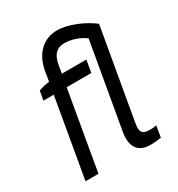

<svg xmlns="http://www.w3.org/2000/svg" viewBox="-172 -832 884 951"><g transform="rotate(-30 270.0 -356.5)"><path d="M142 -572 133 -517C112 -515 89 -509 71 -502L62 -450H121L43 0H117L195 -450H336L348 -520H208L215 -563C225 -623 252 -645 295 -645C331 -645 382 -629 410 -605L325 -118C312 -42 340 5 411 5C434 5 451 3 474 0L485 -65C472 -62 459 -61 448 -61C400 -61 393 -80 401 -127L491 -642C439 -682 358 -718 293 -718C217 -718 158 -665 142 -572Z"/></g></svg>

Font: Fixel Display 20240404
Style: Italic
Weight: 400
Italic angle: -10°
Designer: AlfaBravo + MacPaw
Foundry: Kyrylo Tkachov, Marchela Mozhyna, Serhii Makarenko, Maria Weinstein, Zakhar Kryvoshyya
Version: Version 1.211;Glyphs 3.2 (3225)